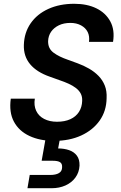

<svg xmlns="http://www.w3.org/2000/svg" viewBox="-20 -732 638 1014"><path d="M266 12Q191 12 135.5 -14Q80 -40 53.5 -89.5Q27 -139 37 -211H164Q158 -175 171 -147Q184 -119 213 -104Q242 -89 281 -89Q322 -89 351.5 -102.5Q381 -116 397 -141Q413 -166 414 -199Q415 -222 406 -238.5Q397 -255 380.5 -267.5Q364 -280 342 -290Q320 -300 294.5 -308.5Q269 -317 243 -327Q174 -351 139 -393Q104 -435 106 -495Q108 -560 142 -609Q176 -658 235.5 -685Q295 -712 372 -712Q440 -712 489 -688Q538 -664 562.5 -619Q587 -574 577 -511H450Q454 -541 443 -563Q432 -585 408 -598Q384 -611 352 -611Q317 -611 291 -598.5Q265 -586 250 -564.5Q235 -543 234 -514Q234 -494 241 -479.5Q248 -465 262.5 -454Q277 -443 296.5 -433.5Q316 -424 339.5 -416Q363 -408 389 -398Q422 -386 450.5 -369.5Q479 -353 500.5 -331Q522 -309 533.5 -280Q545 -251 543 -213Q542 -146 506.5 -95.5Q471 -45 409 -16.5Q347 12 266 12ZM125 262 137 192H245Q275 192 291.5 182Q308 172 308 151Q309 132 297 124.5Q285 117 259 117H200L222 -7H298L287 52Q319 52 345 61Q371 70 386 90Q401 110 400 143Q398 179 378 206Q358 233 325.5 247.5Q293 262 253 262Z"/></svg>

Font: DM Sans 17pt SemiBold
Style: Italic
Weight: 600
Italic angle: -10°
Version: Version 4.004;gftools[0.9.30]